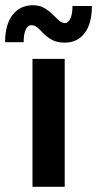

<svg xmlns="http://www.w3.org/2000/svg" viewBox="-65 -720 375 740"><path d="M60.2 0V-493H184.4V0ZM184.4 -555.6Q155.6 -555.6 136.5 -565.8Q117.4 -576 104.6 -589.3Q91.8 -602.6 80.5 -612.8Q69.2 -623 56 -623Q42.4 -623 34.3 -606.2Q26.2 -589.4 26.2 -557.4H-45.4Q-45.4 -625.6 -16.4 -662.7Q12.6 -699.8 61.8 -699.8Q87 -699.8 105.1 -689.4Q123.2 -679 136.8 -665.4Q150.4 -651.8 161.9 -641.4Q173.4 -631 186 -631Q197.6 -631 206 -648.1Q214.4 -665.2 214.4 -697H289.2Q289.2 -628.8 261 -592.2Q232.8 -555.6 184.4 -555.6Z"/></svg>

Font: Hanken Grotesk
Style: Regular
Weight: 400
Designer: Alfredo Marco Pradil
Foundry: Hanken Design Co.
Version: Version 3.013